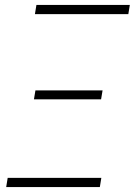

<svg xmlns="http://www.w3.org/2000/svg" viewBox="-20 -755 544 775"><path d="M121 -698 127 -735H504L498 -698ZM117 -354 123 -390H394L388 -354ZM5 0 11 -37H389L383 0Z"/></svg>

Font: Iosevka Curly XLtObl
Style: Regular
Weight: 200
Italic angle: -9°
Monospace: yes
Designer: Belleve Invis
Foundry: Belleve Invis
Version: Version 11.1.0; ttfautohint (v1.8.3)